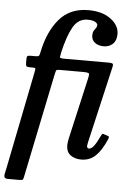

<svg xmlns="http://www.w3.org/2000/svg" viewBox="-76 -837 703 1032"><g transform="rotate(5 276.0 -321.0)"><path d="M-8 102 98.5 -430Q101.5 -446 102.2 -452Q103 -458 86.5 -458H71Q56.5 -458 53 -462.5Q49.5 -467 49.5 -478V-502.5Q50 -516 55.2 -518Q60.5 -520 73 -520H96Q112 -520 115.2 -524Q118.5 -528 122 -545.5Q144.5 -656.5 202.2 -724Q260 -791.5 358.5 -791.5Q434 -791.5 479.8 -757.5Q525.5 -723.5 525.5 -677Q525.5 -641.5 505.8 -623.2Q486 -605 457 -605Q428 -605 409.5 -619.2Q391 -633.5 391 -658Q391 -674 396.5 -683.2Q402 -692.5 407.5 -699.2Q413 -706 413 -715.5Q413 -724 400 -732Q387 -740 359 -740Q308.5 -740 280.5 -690.5Q252.5 -641 232 -550Q228.5 -533 228.2 -526.5Q228 -520 251.5 -520H492Q507.5 -520 512.5 -516.8Q517.5 -513.5 514.5 -499.5L420 -91Q419 -87 417 -77Q415 -67 415 -64Q415 -50.5 427 -50.5Q450 -50.5 482 -120Q486.5 -129 489.2 -133.2Q492 -137.5 499.5 -134.5L516.5 -129Q526.5 -126 527.5 -122.5Q528.5 -119 524.5 -109Q498.5 -48.5 467 -18.2Q435.5 12 389.5 12Q355.5 12 332 -5Q308.5 -22 308.5 -59Q308.5 -66 310.2 -77Q312 -88 313.5 -95.5L388 -422Q393.5 -445 391.5 -451.5Q389.5 -458 357 -458H234Q215 -458 213.2 -452.5Q211.5 -447 208 -432L92 130.5Q89.5 144.5 85.8 147.2Q82 150 67.5 150H7Q-8.5 150 -12 142.5Q-15.5 135 -13 124Q-10.5 113 -8 102Z"/></g></svg>

Font: Besley* Narrow Medium
Style: Italic
Weight: 500
Width: 4
Italic angle: -13°
Designer: Owen Earl
Foundry: indestructible type*
Version: Version 3.000; ttfautohint (v1.8.3)